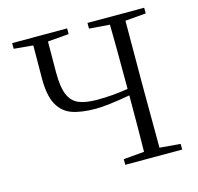

<svg xmlns="http://www.w3.org/2000/svg" viewBox="-105 -836 977 948"><g transform="rotate(-15 383.0 -362.5)"><path d="M421 -29 527 -38Q529 -131 529 -326Q411 -305 353 -305Q278 -305 231 -322Q184 -339 159 -385Q134 -431 134 -516L135 -687L37 -696V-725H318V-696L210 -687L209 -527Q209 -455 225 -416Q241 -377 275.5 -361.5Q310 -346 371 -346Q448 -346 529 -359V-390Q529 -590 527 -688L422 -696V-725H712V-696L606 -687L605 -390V-335L606 -38L712 -29V0H421Z"/></g></svg>

Font: GL-CurulMinamoto Light
Style: Regular
Weight: 300
Designer: Eunice (kana); Ryoko NISHIZUKA 西塚涼子 (ideographs); Frank Grießhammer (Latin, Greek & Cyrillic); Wenlong ZHANG
Foundry: Gutenberg Labo; Adobe
Version: Version 1.002